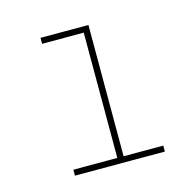

<svg xmlns="http://www.w3.org/2000/svg" viewBox="-71 -815 572 561"><g transform="rotate(-15 215.0 -534.5)"><path d="M90 -327V-345H232L223 -336V-733L232 -724H97V-742H242V-336L233 -345H362V-327Z"/></g></svg>

Font: Montserrat Thin Thin
Style: Regular
Weight: 250
Version: Version 9.000